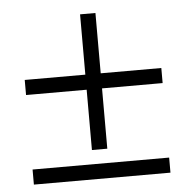

<svg xmlns="http://www.w3.org/2000/svg" viewBox="-45 -603 640 647"><g transform="rotate(-5 275.0 -279.0)"><path d="M44 -51H506V0H44ZM44 -354H249V-558H301V-354H506V-303H301V-99H249V-303H44Z"/></g></svg>

Font: QiushuiShotai Bright
Style: Regular
Weight: 400
Designer: Christian Thalmann (Catharsis Fonts)
Version: Version 1.250;